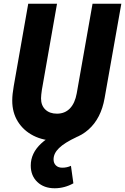

<svg xmlns="http://www.w3.org/2000/svg" viewBox="-20 -736 669 1027"><path d="M282.5 17Q212.5 17 159 -10.2Q105.5 -37.5 75.5 -85.8Q45.5 -134 45.5 -197.5Q45.5 -215.5 47.5 -234Q49.5 -252.5 53.5 -275.5L131 -716H285L204 -255.5Q202 -241.5 200.8 -230.5Q199.5 -219.5 199.5 -210Q199.5 -172 222.5 -150Q245.5 -128 284.5 -128Q327 -128 354 -156Q381 -184 390.5 -237L475 -716H629L539.5 -211Q520.5 -102.5 453.2 -42.8Q386 17 282.5 17ZM272.5 271Q215 271 179.8 237.5Q144.5 204 144.5 149.5Q144.5 83.5 200.2 31.5Q256 -20.5 368.5 -59L390 -3Q325 27.5 295.8 56Q266.5 84.5 266.5 116.5Q266.5 136.5 279 148.8Q291.5 161 313 161Q338 161 359.5 151L372.5 244.5Q349.5 257.5 324.2 264.2Q299 271 272.5 271Z"/></svg>

Font: Google Sans Code
Style: Italic
Weight: 400
Italic angle: -10°
Monospace: yes
Designer: Google Sans Code Authors
Foundry: Google LLC
Version: Version 6.000